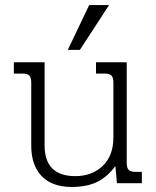

<svg xmlns="http://www.w3.org/2000/svg" viewBox="-20 -727 618 762"><path d="M334 -707H413L297 -529H249ZM104 -149V-399Q104 -419 96.5 -427Q89 -435 70 -435H35V-480H157V-150Q157 -28 279 -28Q345 -28 387.5 -68.5Q430 -109 430 -181V-399Q430 -419 422.5 -427Q415 -435 396 -435H361V-480H483V-81Q483 -61 490.5 -53Q498 -45 517 -45H543V0H444L438 -68Q406 -25 365.5 -5Q325 15 264 15Q187 15 145.5 -28Q104 -71 104 -149Z"/></svg>

Font: Pridi ExtraLight
Style: Regular
Weight: 275
Designer: Katatrad Team
Foundry: CadsonDemak
Version: Version 1.001